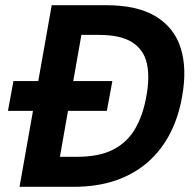

<svg xmlns="http://www.w3.org/2000/svg" viewBox="-20 -720 755 740"><path d="M10.7 -292.8 31.8 -407.5H413L391.9 -292.8ZM55.3 0 179.3 -700H388Q509.4 -700 580.6 -656.6Q651.8 -613.2 676.5 -534.7Q701.2 -456.2 682.2 -349.8Q668.8 -270.5 635.8 -206.2Q602.8 -141.9 550.6 -95.8Q498.4 -49.8 426.9 -24.9Q355.4 0 264 0ZM210.9 -115.7H277.3Q362.5 -115.7 416.6 -143.7Q470.7 -171.6 501.1 -224.1Q531.6 -276.7 544.2 -349.8Q557.9 -423.7 545.9 -476.1Q533.9 -528.6 489.6 -557Q445.3 -585.5 360.1 -585.5H293.7Z"/></svg>

Font: DM Sans 9pt
Style: Italic
Weight: 400
Italic angle: -10°
Designer: Colophon Foundry, Jonny Pinhorn
Foundry: Colophon Foundry
Version: Version 4.004